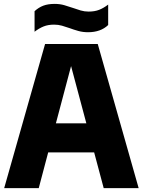

<svg xmlns="http://www.w3.org/2000/svg" viewBox="-20 -966 734 986"><path d="M1.5 0 211.5 -740H482L692 0H512.5L463.5 -183.5H227.5L179 0ZM267 -332.5H423.5L345 -626.5ZM432 -800.5Q405.5 -800.5 382.2 -807Q359 -813.5 337.5 -821.5Q318 -828.5 298.5 -834Q279 -839.5 258 -839.5Q227 -839.5 204 -830.2Q181 -821 157.5 -803V-908.5Q178 -927.5 202.2 -936.8Q226.5 -946 261 -946Q287.5 -946 310.8 -939.2Q334 -932.5 355.5 -925Q375 -918 394.5 -912.2Q414 -906.5 435 -906.5Q466 -906.5 489 -915.5Q512 -924.5 535.5 -942.5V-837.5Q497 -800.5 432 -800.5Z"/></svg>

Font: Encode Sans SmCnd XBd
Style: Regular
Weight: 800
Width: 4
Designer: Multiple Designers
Foundry: Impallari Type
Version: Version 3.002; ttfautohint (v1.8.3) -l 8 -r 50 -G 200 -x 14 